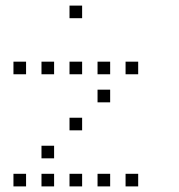

<svg xmlns="http://www.w3.org/2000/svg" viewBox="-20 -693 640 685"><path d="M229 -673Q228 -673 228 -673Q228 -673 228 -672V-629Q228 -628 228 -628Q228 -628 229 -628H272Q273 -628 273 -628Q273 -628 273 -629V-672Q273 -673 273 -673Q273 -673 272 -673ZM29 -473Q28 -473 28 -473Q28 -473 28 -472V-429Q28 -428 28 -428Q28 -428 29 -428H72Q73 -428 73 -428Q73 -428 73 -429V-472Q73 -473 73 -473Q73 -473 72 -473ZM129 -473Q128 -473 128 -473Q128 -473 128 -472V-429Q128 -428 128 -428Q128 -428 129 -428H172Q173 -428 173 -428Q173 -428 173 -429V-472Q173 -473 173 -473Q173 -473 172 -473ZM229 -473Q228 -473 228 -473Q228 -473 228 -472V-429Q228 -428 228 -428Q228 -428 229 -428H272Q273 -428 273 -428Q273 -428 273 -429V-472Q273 -473 273 -473Q273 -473 272 -473ZM329 -473Q328 -473 328 -473Q328 -473 328 -472V-429Q328 -428 328 -428Q328 -428 329 -428H372Q373 -428 373 -428Q373 -428 373 -429V-472Q373 -473 373 -473Q373 -473 372 -473ZM429 -473Q428 -473 428 -473Q428 -473 428 -472V-429Q428 -428 428 -428Q428 -428 429 -428H472Q473 -428 473 -428Q473 -428 473 -429V-472Q473 -473 473 -473Q473 -473 472 -473ZM329 -373Q328 -373 328 -373Q328 -373 328 -372V-329Q328 -328 328 -328Q328 -328 329 -328H372Q373 -328 373 -328Q373 -328 373 -329V-372Q373 -373 373 -373Q373 -373 372 -373ZM229 -273Q228 -273 228 -273Q228 -273 228 -272V-229Q228 -228 228 -228Q228 -228 229 -228H272Q273 -228 273 -228Q273 -228 273 -229V-272Q273 -273 273 -273Q273 -273 272 -273ZM129 -173Q128 -173 128 -173Q128 -173 128 -172V-129Q128 -128 128 -128Q128 -128 129 -128H172Q173 -128 173 -128Q173 -128 173 -129V-172Q173 -173 173 -173Q173 -173 172 -173ZM29 -73Q28 -73 28 -73Q28 -73 28 -72V-29Q28 -28 28 -28Q28 -28 29 -28H72Q73 -28 73 -28Q73 -28 73 -29V-72Q73 -73 73 -73Q73 -73 72 -73ZM129 -73Q128 -73 128 -73Q128 -73 128 -72V-29Q128 -28 128 -28Q128 -28 129 -28H172Q173 -28 173 -28Q173 -28 173 -29V-72Q173 -73 173 -73Q173 -73 172 -73ZM229 -73Q228 -73 228 -73Q228 -73 228 -72V-29Q228 -28 228 -28Q228 -28 229 -28H272Q273 -28 273 -28Q273 -28 273 -29V-72Q273 -73 273 -73Q273 -73 272 -73ZM329 -73Q328 -73 328 -73Q328 -73 328 -72V-29Q328 -28 328 -28Q328 -28 329 -28H372Q373 -28 373 -28Q373 -28 373 -29V-72Q373 -73 373 -73Q373 -73 372 -73ZM429 -73Q428 -73 428 -73Q428 -73 428 -72V-29Q428 -28 428 -28Q428 -28 429 -28H472Q473 -28 473 -28Q473 -28 473 -29V-72Q473 -73 473 -73Q473 -73 472 -73Z"/></svg>

Font: Doto Light
Style: Regular
Weight: 300
Monospace: yes
Version: Version 1.000